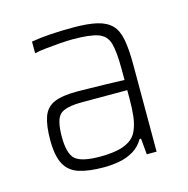

<svg xmlns="http://www.w3.org/2000/svg" viewBox="-67 -761 499 510"><g transform="rotate(-15 182.0 -506.0)"><path d="M159 -316Q118 -316 91.5 -324.5Q65 -333 52.5 -356Q40 -379 40 -423Q40 -463 48.5 -486.5Q57 -510 79 -519.5Q101 -529 142 -529Q150 -529 173.5 -528.5Q197 -528 224 -527.5Q251 -527 272 -526V-555Q272 -603 265.5 -626.5Q259 -650 236.5 -658Q214 -666 167 -666Q152 -666 132 -664.5Q112 -663 93 -661Q74 -659 61 -656V-688Q83 -692 112.5 -694Q142 -696 176 -696Q216 -696 241.5 -690Q267 -684 281 -669.5Q295 -655 300 -628Q305 -601 305 -559V-320H278L274 -364H270Q259 -345 241.5 -334.5Q224 -324 203 -320Q182 -316 159 -316ZM158 -346Q181 -346 201.5 -349.5Q222 -353 237.5 -362.5Q253 -372 260 -389Q267 -405 269.5 -426Q272 -447 272 -474V-498H148Q102 -498 87 -484Q72 -470 72 -423Q72 -376 89.5 -361Q107 -346 158 -346Z"/></g></svg>

Font: Saira SemiCondensed Thin
Style: Regular
Weight: 250
Width: 4
Designer: Hector Gatti with collaboration of the Omnibus-Type team
Foundry: Omnibus-Type
Version: Version 1.101